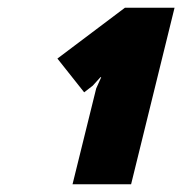

<svg xmlns="http://www.w3.org/2000/svg" viewBox="-20 -830 470 495"><path d="M318 -355H167L228 -602L241 -631H239L219 -609L197 -592L128 -679L302 -810H430Z"/></svg>

Font: TypoPRO Sinkin Sans
Style: 900 X Black Italic
Weight: 950
Italic angle: -112°
Designer: Keith Bates
Foundry: K-Type
Version: Sinkin Sans (version 1.0)  by Keith Bates   •   © 2014   www